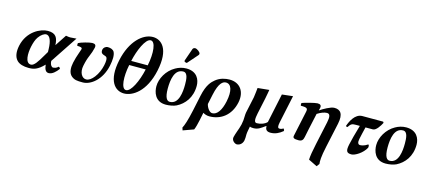

<svg xmlns="http://www.w3.org/2000/svg" viewBox="-65 -1291 4764 2137"><g transform="rotate(15 2317.5 -222.0)"><path d="M345 -444C260 -444 114 -374 77 -202C62 -131 69 -70 107 -32C135 -4 183 10 241 10C299 10 345 0 417 -75C422 -28 435 8 472 8C513 8 551 -28 582 -70C578 -82 571 -88 563 -90C542 -68 517 -64 501 -64C491 -64 467 -84 466 -131L673 -443C646 -440 615 -438 602 -438C591 -438 580 -439 552 -444L465 -312C461 -395 439 -444 345 -444ZM405 -217 376 -168C330 -89 294 -32 257 -32C189 -32 191 -146 208 -226C218 -272 231 -311 251 -340C279 -381 315 -402 336 -402C378 -402 402 -344 404 -251Z M1111 -248C1126 -319 1127 -375 1110 -408C1098 -431 1068 -442 1036 -442C1008 -442 987 -421 983 -402C980 -387 981 -370 989 -361C998 -350 1014 -345 1021 -343C1030 -340 1045 -337 1051 -323C1057 -308 1058 -283 1048 -236C1037 -186 1015 -132 983 -91C955 -55 924 -32 893 -32C844 -32 808 -92 825 -172C836 -226 847 -260 862 -295C876 -327 889 -364 896 -397C903 -430 888 -442 856 -442C826 -442 728 -415 701 -399C699 -389 699 -374 702 -368C741 -367 765 -364 756 -339C750 -324 747 -314 739 -289C727 -256 716 -220 706 -175C694 -118 694 -55 735 -21C770 7 798 10 866 10C957 10 1075 -78 1111 -248Z M1195 -334C1142 -86 1236 10 1340 10C1436 10 1582 -76 1637 -334C1692 -594 1590 -681 1492 -681C1377 -681 1244 -565 1195 -334ZM1506 -311C1475 -170 1410 -32 1353 -32C1296 -32 1287 -171 1316 -311ZM1477 -639C1532 -639 1547 -512 1516 -361H1326C1353 -486 1417 -639 1477 -639Z M1669 -162C1669 -98 1695 10 1822 10C1863 10 1913 1 1943 -14C2030 -58 2102 -146 2102 -281C2102 -353 2065 -439 1942 -439C1896 -439 1854 -425 1819 -405C1725 -353 1669 -249 1669 -162ZM1798 -170C1798 -270 1816 -397 1917 -397C1970 -397 1973 -318 1973 -260C1973 -177 1961 -32 1857 -32C1828 -32 1798 -58 1798 -170ZM1978 -682C1967 -682 1954 -676 1950 -665L1900 -522C1899 -519 1899 -514 1899 -513C1899 -506 1917 -499 1925 -499C1929 -499 1933 -503 1936 -507L2034 -619C2038 -624 2039 -629 2039 -634C2039 -654 1998 -682 1978 -682Z M2200 194C2212 167 2223 124 2233 77C2239 48 2245 17 2251 -11C2268 0 2295 10 2324 10C2454 10 2565 -68 2598 -222C2626 -353 2558 -444 2439 -444C2391 -444 2330 -432 2280 -391C2246 -363 2199 -319 2171 -186L2133 -7C2106 118 2085 177 2068 208L2078 238ZM2468 -200C2446 -97 2404 -32 2346 -32C2313 -32 2281 -82 2274 -119L2298 -232C2328 -374 2372 -402 2408 -402C2469 -402 2495 -329 2468 -200Z M2969 -49C2967 -8 2988 10 3029 10C3081 10 3126 -11 3168 -46C3171 -58 3167 -64 3157 -74C3143 -64 3133 -60 3115 -60C3094 -60 3089 -78 3099 -127L3167 -448L3042 -434L2971 -98C2944 -68 2892 -53 2854 -53C2821 -53 2823 -97 2836 -160L2875 -343C2882 -375 2894 -447 2894 -447L2762 -434C2762 -434 2754 -348 2749 -323L2709 -137C2704 -112 2706 -72 2703 -46C2700 -26 2698 -10 2695 4C2687 40 2676 66 2667 92C2658 118 2650 142 2645 163C2636 206 2681 232 2699 232C2729 232 2763 211 2772 168C2776 151 2776 122 2776 96C2777 67 2786 35 2791 3C2803 9 2818 10 2833 10C2885 10 2915 -15 2961 -48Z M3278 -368C3359 -368 3361 -356 3350 -307C3330 -213 3290 -26 3290 -26C3284 1 3301 10 3352 10C3392 10 3404 -9 3411 -43C3411 -43 3445 -212 3470 -319C3471 -321 3471 -323 3471 -325C3509 -350 3551 -366 3581 -366C3620 -366 3622 -327 3609 -265L3552 0C3534 83 3523 147 3522 188L3622 237L3646 205C3642 173 3642 124 3669 0L3730 -282C3755 -400 3716 -444 3643 -442C3603 -441 3523 -395 3485 -369C3487 -377 3490 -386 3492 -397C3499 -430 3484 -442 3452 -442C3422 -442 3307 -411 3277 -399C3275 -389 3275 -374 3278 -368Z M3971 -321C3940 -212 3922 -150 3910 -92C3894 -16 3903 10 3961 10C4003 10 4087 -42 4123 -110C4127 -127 4124 -145 4115 -146C4073 -117 4039 -115 4027 -115C4006 -115 3994 -136 4003 -178C4010 -210 4026 -285 4036 -321H4121C4158 -321 4198 -384 4217 -422L4209 -434H3969C3885 -434 3840 -334 3822 -281C3824 -275 3832 -273 3841 -273C3869 -317 3883 -321 3927 -321Z M4202 -162C4202 -98 4228 10 4355 10C4396 10 4446 1 4476 -14C4563 -58 4635 -146 4635 -281C4635 -353 4598 -439 4475 -439C4429 -439 4387 -425 4352 -405C4258 -353 4202 -249 4202 -162ZM4331 -170C4331 -270 4349 -397 4450 -397C4503 -397 4506 -318 4506 -260C4506 -177 4494 -32 4390 -32C4361 -32 4331 -58 4331 -170Z"/></g></svg>

Font: Libertinus Serif
Style: Bold Italic
Weight: 700
Italic angle: -12°
Designer: Philipp H. Poll, Khaled Hosny
Foundry: Caleb Maclennan
Version: Version 7.050;RELEASE